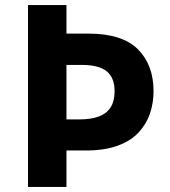

<svg xmlns="http://www.w3.org/2000/svg" viewBox="-20 -785 668 754"><path d="M583 -427Q583 -381 569 -339.5Q555 -298 524.5 -265Q494 -232 442.5 -213Q391 -194 316 -194H241V-51H90V-765H241V-653H328Q460 -653 521.5 -591.5Q583 -530 583 -427ZM290 -316Q337 -316 368 -327.5Q399 -339 414.5 -363.5Q430 -388 430 -427Q430 -480 399 -505Q368 -530 302 -530H241V-316Z"/></svg>

Font: Noto Sans Tamil UI
Style: Regular
Weight: 400
Designer: Jelle Bosma - Monotype Design Team
Foundry: Monotype Imaging Inc.
Version: Version 2.004